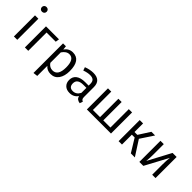

<svg xmlns="http://www.w3.org/2000/svg" viewBox="168 -1973 3384 3384"><g transform="rotate(45 1860.0 -281.5)"><path d="M136 -774Q163 -774 179.5 -757.5Q196 -741 196 -716Q196 -691 179.5 -674.5Q163 -658 136 -658Q110 -658 93.5 -674.5Q77 -691 77 -716Q77 -741 93.5 -757.5Q110 -774 136 -774ZM179 -526V0H95V-526Z M453 0H369V-526H693L682 -456H453Z M1030 -538Q1224 -538 1224 -264Q1224 -140 1170.5 -64Q1117 12 1019 12Q929 12 878 -51V201L794 211V-526H866L873 -453Q933 -538 1030 -538ZM999 -57Q1133 -57 1133 -264Q1133 -471 1010 -471Q935 -471 878 -386V-125Q924 -57 999 -57Z M1723 -121Q1723 -86 1733.5 -70.5Q1744 -55 1767 -47L1747 12Q1707 6 1683 -12.5Q1659 -31 1649 -69Q1595 12 1491 12Q1414 12 1369.5 -31.5Q1325 -75 1325 -147Q1325 -230 1384.5 -274.5Q1444 -319 1553 -319H1639V-361Q1639 -418 1611.5 -443.5Q1584 -469 1526 -469Q1466 -469 1384 -440L1363 -502Q1457 -538 1541 -538Q1723 -538 1723 -365ZM1510 -52Q1594 -52 1639 -138V-263H1564Q1414 -263 1414 -151Q1414 -52 1510 -52Z M2515 -526V0H1914V-526H1996V-68H2174V-526H2255V-68H2433V-526Z M3089 -526 2928 -282 3110 0H3010L2859 -246H2789V0H2705V-526H2789V-312H2860L2997 -526Z M3625 -526V0H3542V-258Q3542 -356 3552 -431L3321 0H3222V-526H3305V-272Q3305 -179 3296 -98L3524 -526Z"/></g></svg>

Font: FiraGO Book
Style: Regular
Weight: 350
Designer: bBox Type
Foundry: bBox Type GmbH
Version: Version 1.001;PS 001.001;hotconv 1.0.88;makeotf.lib2.5.64775